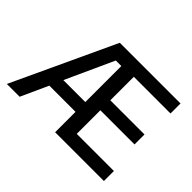

<svg xmlns="http://www.w3.org/2000/svg" viewBox="-138 -1004 1281 1281"><g transform="rotate(45 502.0 -363.5)"><path d="M24.9 0H145.6L233.3 -192.5H480.5V0H940.7V-94.5H590.2V-317.1H912.6V-411.2H590.2V-632.8H936.4V-727.3H363.6ZM273.4 -284.8 428.3 -624.6H480.5V-284.8Z"/></g></svg>

Font: Margiela Sans Medium
Style: Regular
Weight: 500
Designer: Stefan Endress, Andreas Faust
Version: Version 1.100;FEAKit 1.0